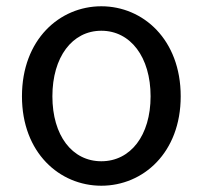

<svg xmlns="http://www.w3.org/2000/svg" viewBox="-20 -578 646 612"><path d="M303 14C436 14 556 -91 556 -271C556 -452 436 -558 303 -558C170 -558 50 -452 50 -271C50 -91 170 14 303 14ZM303 -64C210 -64 147 -146 147 -271C147 -396 210 -480 303 -480C396 -480 460 -396 460 -271C460 -146 396 -64 303 -64Z"/></svg>

Font: Bithumb Trading Sans
Style: Regular
Weight: 400
Designer: HamHyungwon
Foundry: Bithumb
Version: Version 1.300;FEAKit 1.0